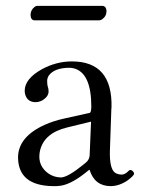

<svg xmlns="http://www.w3.org/2000/svg" viewBox="-20 -630 494 660"><path d="M321.8 -560.1H98.1Q85.9 -561 85 -578.1Q85 -595.7 99.1 -606.4Q103.5 -609.4 106.9 -609.9H332Q344.7 -608.9 346.2 -592.8Q346.2 -574.2 331.1 -563.5Q325.7 -560.5 321.8 -560.1ZM293 -211.9 210.9 -191.9Q132.3 -172.9 117.7 -112.8Q115.2 -102.1 115.2 -91.8Q115.2 -56.6 145.5 -34.2Q165 -20.5 189 -20Q212.4 -20 267.1 -64.5Q272.5 -68.8 274.9 -70.8Q287.1 -81.1 288.1 -95.2ZM288.1 -45.9H286.1L267.1 -30.8Q220.2 4.9 185.5 8.8Q174.3 10.3 161.1 9.8Q43.5 7.8 42 -87.9Q42 -159.7 134.3 -201.2Q164.1 -214.4 199.2 -222.2L289.1 -242.2Q293.5 -244.6 293.9 -263.2Q293.9 -379.4 233.9 -395Q226.1 -397 219.2 -397Q167.5 -397 147.9 -370.6Q142.1 -361.3 142.1 -352.1Q142.1 -339.4 144 -333Q147 -326.2 147 -315.9Q147 -298.8 127.4 -286.1Q115.7 -279.3 103 -278.8Q73.7 -278.8 66.4 -306.2Q64.9 -312.5 64.9 -317.9Q64.9 -359.4 125 -392.6Q174.3 -418.9 227.1 -418.9Q367.7 -418.9 363.3 -259.3Q363.3 -257.3 362.8 -256.8L357.9 -115.2Q355.5 -47.9 377 -35.2Q386.2 -30.3 397.9 -29.8Q410.2 -29.8 422.4 -43Q425.8 -45.4 426.8 -45.9Q434.6 -45.9 439.9 -37.1Q440.9 -34.7 440.9 -33.2Q440.9 -26.4 418.5 -9.8Q389.6 9.8 359.9 9.8Q305.2 9.3 288.1 -45.9Z"/></svg>

Font: Linux Libertine Display O
Style: Regular
Weight: 400
Designer: Philipp H. Poll
Foundry: Philipp H. Poll
Version: Version 5.0.9